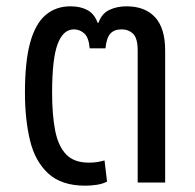

<svg xmlns="http://www.w3.org/2000/svg" viewBox="-20 -578 617 608"><path d="M250 10Q175 10 133 -28.5Q91 -67 75 -133.5Q59 -200 59 -285Q59 -383 75.5 -443Q92 -503 124.5 -530.5Q157 -558 203 -558Q235 -558 257 -546Q279 -534 289 -506H292Q302 -535 326 -546.5Q350 -558 381 -558Q439 -558 471 -523.5Q503 -489 503 -418V0H416V-418Q416 -457 401.5 -471Q387 -485 365 -485Q341 -485 329 -471Q317 -457 314 -425H264Q261 -460 246.5 -472.5Q232 -485 214 -485Q180 -485 162.5 -438.5Q145 -392 145 -284Q145 -215 154.5 -165.5Q164 -116 189 -89.5Q214 -63 261 -63Q278 -63 289 -65Q300 -67 311 -70L319 -3Q306 4 287.5 7Q269 10 250 10Z"/></svg>

Font: Noto Sans Thai SemiCondensed
Style: Regular
Weight: 400
Width: 4
Designer: Monotype Design Team
Foundry: Monotype Imaging Inc.
Version: Version 2.001